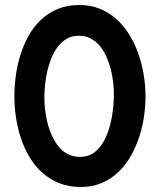

<svg xmlns="http://www.w3.org/2000/svg" viewBox="-20 -738 640 768"><path d="M303 10Q255.5 10 217.2 -5.2Q179 -20.5 149.5 -46.8Q120 -73 98.8 -108.5Q77.5 -144 64 -184.2Q50.5 -224.5 44 -267.8Q37.5 -311 37.5 -353.5Q37.5 -392.5 43.2 -434.8Q49 -477 61.5 -517.5Q74 -558 94.2 -594.5Q114.5 -631 143.2 -658.2Q172 -685.5 210.2 -701.8Q248.5 -718 297 -718Q342.5 -718 379.8 -702.8Q417 -687.5 446.5 -660.8Q476 -634 497.8 -598.5Q519.5 -563 533.8 -522.2Q548 -481.5 555 -438Q562 -394.5 562 -352.5Q562 -312.5 555.8 -270.2Q549.5 -228 536 -187.8Q522.5 -147.5 501.8 -111.5Q481 -75.5 452.2 -48.5Q423.5 -21.5 386.2 -5.8Q349 10 303 10ZM300.5 -110.5Q332 -110.5 354.8 -126.5Q377.5 -142.5 393.5 -170.5Q405.5 -191 413.8 -215.8Q422 -240.5 426.8 -266.2Q431.5 -292 433.5 -316.8Q435.5 -341.5 435.5 -362.5Q435.5 -384.5 432.5 -410.5Q429.5 -436.5 422.8 -462.2Q416 -488 405.2 -512Q394.5 -536 379 -554.5Q363.5 -573 342.8 -584Q322 -595 295 -595Q268 -595 247.5 -583.2Q227 -571.5 211.8 -551.8Q196.5 -532 186 -506.5Q175.5 -481 169.2 -453.5Q163 -426 160.2 -398.5Q157.5 -371 157.5 -347.5Q157.5 -312 164.5 -271.5Q171.5 -231 188 -195Q196.5 -176.5 207.5 -160.8Q218.5 -145 232.5 -133.8Q246.5 -122.5 263.2 -116.5Q280 -110.5 300.5 -110.5Z"/></svg>

Font: Acari Sans
Style: Bold
Weight: 700
Designer: Alfredo Marco Pradil and Stefan Peev (font) & Cristiano Sobral (main changes)
Foundry: Alfredo Marco Pradil and Stefan Peev (font) & Cristiano Sobral (main changes)
Version: Version 1.063; ttfautohint (v1.8.3)